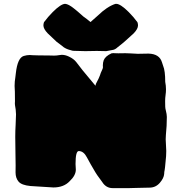

<svg xmlns="http://www.w3.org/2000/svg" viewBox="-20 -947 928 989"><path d="M645 22H560.1Q525.9 22 505.9 -10.3Q498 -22 488.8 -33.7Q474.6 -51.8 447.3 -100.6Q437.5 -119.1 427.2 -137.2Q410.6 -168.9 385.7 -168.9Q369.1 -168.9 369.1 -102.1Q369.1 -87.9 370.6 -73.2Q370.6 -43.5 338.9 -13.7Q308.6 18.6 254.9 18.6Q195.3 14.2 136.7 11.2Q91.3 6.8 75.7 -11.5Q60.1 -29.8 60.1 -59.1L60.5 -94.7Q60.5 -126.5 59.6 -158.2Q58.6 -200.2 58.6 -242.7Q58.6 -273.4 60.5 -304.2Q62 -331.1 62.5 -357.9Q62 -381.8 57.1 -406.2L56.6 -414.6L57.1 -425.3L56.6 -475.1Q55.2 -489.7 55.2 -504.4Q55.2 -526.9 59.1 -549.3L61.5 -569.3Q70.3 -648.9 102.1 -658.7Q118.2 -663.6 133.3 -663.6Q140.1 -663.6 147.5 -662.6Q159.7 -661.6 238.3 -661.1L258.3 -660.6Q272.5 -660.6 285.2 -663.1Q291.5 -664.6 298.3 -664.6Q315.9 -664.6 334.5 -655.8Q359.9 -644 373 -627Q404.3 -585 440.4 -543Q456.1 -524.4 471.7 -505.4L474.1 -515.1Q492.7 -550.3 495.4 -560.3Q498 -570.3 504.2 -582.8Q510.3 -595.2 510.3 -600.1L509.8 -609.9Q509.8 -624.5 514.2 -636.7Q522.5 -657.7 554.7 -672.4Q558.1 -673.3 564 -673.3Q566.9 -673.3 571.3 -672.9Q575.7 -672.4 589.4 -672.4L625.5 -672.9Q645 -671.9 653.3 -671.9Q661.6 -671.9 670.9 -670.9Q680.2 -669.9 689.9 -669.9Q718.3 -669.9 745.1 -670.9Q801.8 -669.4 814.5 -625.5Q816.9 -617.2 820.3 -607.9Q831.1 -582.5 831.1 -525.4Q835 -505.4 835 -486.8Q835 -472.2 832.8 -457Q830.6 -441.9 830.6 -425.8L831.1 -397Q831.1 -389.2 835 -374.5Q838.9 -359.9 839.4 -344.7Q839.4 -298.3 834.5 -252Q833.5 -240.7 833.5 -229.5Q833.5 -213.9 835 -199Q836.4 -184.1 836.4 -169.4Q836.4 -143.1 833 -115.7Q831.1 -100.6 830.1 -85.4Q829.6 -78.1 828.1 -70.8Q825.7 -61 825.7 -51.3Q824.2 -29.3 803 -4.9Q781.7 19.5 750 19.5Q716.3 21 682.6 21Q664.1 21 645 22ZM527.3 -683.6 478.5 -684.6Q452.1 -683.6 419.4 -683.6L360.8 -685.1Q352.5 -685.1 344.2 -688.5Q323.2 -693.4 307.6 -704.1Q307.6 -705.1 271.5 -731.9L225.6 -775.4Q203.6 -798.3 203.6 -816.4Q203.6 -823.7 206.5 -832.5Q227.1 -860.4 251.5 -884.8Q293.9 -927.2 315.9 -927.2Q333 -925.8 360.4 -903.8Q376.5 -891.6 410.2 -861.3Q427.2 -849.6 446.3 -833.5Q482.9 -865.2 484.4 -867.2Q531.7 -913.1 573.7 -926.8L578.6 -927.2Q600.6 -927.2 643.1 -884.8Q667.5 -860.4 688 -832.5Q690.9 -823.7 690.9 -816.4Q690.9 -798.3 668.9 -775.4Q619.1 -728.5 586.4 -704.1Q574.7 -692.9 563.7 -690.4Q552.7 -688 527.3 -683.6Z"/></svg>

Font: Kaph
Style: Regular
Weight: 400
Designer: GGBotNet
Foundry: f0n7.com
Version: 1.10